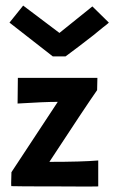

<svg xmlns="http://www.w3.org/2000/svg" viewBox="-20 -667 410 688"><path d="M311 -644 370 -586 368 -584Q367 -583 361.5 -578.5Q356 -574 350.5 -570Q345 -566 334.5 -557Q324 -548 315 -541Q256 -495 215 -465H169L14 -586L63 -647Q76 -637 193 -549Q201 -555 311 -644ZM332 -92V1Q332 2 188 1Q36 1 21 0Q19 2 21 -50L187 -302Q139 -302 43 -296L44 -388H329L328 -344Q286 -284 157 -87Q274 -87 332 -92Z"/></svg>

Font: GFS Neohellenic Rg
Style: Bold
Weight: 700
Designer: Designed by Takis Katsoulidis and George D. Matthiopoulos.
Foundry: Designed by Takis Katsoulidis and George D. Matthiopoulos.
Version: Version 1.0